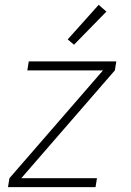

<svg xmlns="http://www.w3.org/2000/svg" viewBox="-20 -774 540 794"><path d="M13 0 19 -37 406 -483H93L99 -520H461L455 -483L68 -37H381L375 0ZM286 -589 260 -611 388 -754 420 -726Z"/></svg>

Font: Iosevka SS18 Extralight
Style: Italic
Weight: 200
Italic angle: -9°
Monospace: yes
Designer: Belleve Invis
Foundry: Belleve Invis
Version: Version 25.1.1; ttfautohint (v1.8.4)